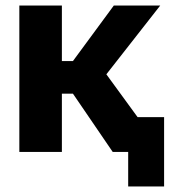

<svg xmlns="http://www.w3.org/2000/svg" viewBox="-20 -550 634 695"><path d="M50 0V-530H204V-329H244L392 -530H560L365 -281L570 0H388L244 -211H204V0ZM444 125V-126H574V125Z"/></svg>

Font: Golos Text VF
Style: Regular
Weight: 400
Designer: A.Korolkova, Vitaly Kuzmin
Foundry: ParaType Ltd
Version: Version 2.003